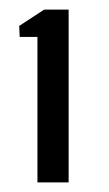

<svg xmlns="http://www.w3.org/2000/svg" viewBox="-20 -822 228 400"><path d="M58 -442V-745H21L20 -768L72 -802H123V-442Z"/></svg>

Font: Big Shoulders Display SemiBold
Style: Regular
Weight: 600
Designer: Patric King
Foundry: XO Type Co
Version: Version 1.000; ttfautohint (v1.8.2)